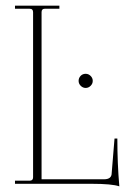

<svg xmlns="http://www.w3.org/2000/svg" viewBox="-20 -650 447 679"><path d="M402 9Q376 0 304 0H33V-11H85Q97 -11 97 -23V-607Q97 -619 85 -619H33V-630H190V-619H138Q127 -619 127 -607V-16H348Q375 -16 375 -38L385 -160H395Q395 -71 402 9ZM283 -389Q293 -389 300.5 -381.5Q308 -374 308 -364Q308 -354 300.5 -346.5Q293 -339 283 -339Q273 -339 265.5 -346.5Q258 -354 258 -364Q258 -374 265 -381.5Q272 -389 283 -389Z"/></svg>

Font: Arapey Thin-Display
Style: Regular
Weight: 100
Designer: Eduardo Rodriguez Tunni
Foundry: Eduardo Rodriguez Tunni
Version: Version 4.000